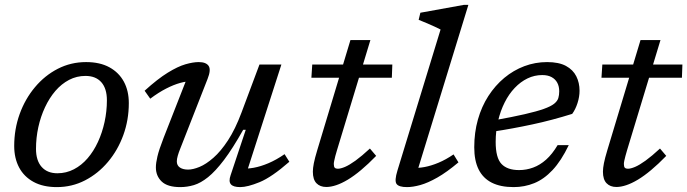

<svg xmlns="http://www.w3.org/2000/svg" viewBox="-20 -754 2806 784"><path d="M331.5 -500.5Q388 -500.5 426.8 -479.2Q465.5 -458 485.8 -420.5Q506 -383 506 -333Q506 -264 483.5 -202.2Q461 -140.5 420.8 -92.8Q380.5 -45 327.2 -17.5Q274 10 212 10Q156 10 117 -11.2Q78 -32.5 58 -70.2Q38 -108 38 -158Q38 -226.5 60.2 -288.2Q82.5 -350 122.8 -398Q163 -446 216.2 -473.2Q269.5 -500.5 331.5 -500.5ZM214.5 -46.5Q250.5 -46.5 281.8 -62.8Q313 -79 337.8 -107.8Q362.5 -136.5 380 -174.5Q397.5 -212.5 407 -256Q416.5 -299.5 416.5 -344.5Q416.5 -392.5 393.8 -418.2Q371 -444 329 -444Q293 -444 262 -427.8Q231 -411.5 206.2 -382.8Q181.5 -354 163.8 -316Q146 -278 136.5 -234.8Q127 -191.5 127 -146Q127 -98.5 150 -72.5Q173 -46.5 214.5 -46.5Z M921.5 -38 983.5 -224H973Q930 -147.5 894.8 -101Q859.5 -54.5 829.5 -30.5Q799.5 -6.5 771.8 1.8Q744 10 716 10Q664 10 640.2 -12.8Q616.5 -35.5 616.5 -70.5Q616.5 -88.5 622.8 -115.2Q629 -142 648 -191L749.5 -450L764 -421.5Q743 -423 716 -415.5Q689 -408 658.2 -392.2Q627.5 -376.5 593.5 -351L570.5 -383.5Q624 -432 665 -457.2Q706 -482.5 737.2 -491.5Q768.5 -500.5 791.5 -500.5Q821.5 -500.5 832 -484.8Q842.5 -469 827.5 -431.5L716 -147Q709.5 -131 705.8 -117.8Q702 -104.5 702 -95Q702 -78.5 714.5 -70Q727 -61.5 748 -61.5Q768 -61.5 794.8 -72.5Q821.5 -83.5 851.5 -109.8Q881.5 -136 911 -181Q940.5 -226 966 -294L1039.5 -490.5H1129L983.5 -38.5L967 -66.5Q988.5 -64 1016.2 -69Q1044 -74 1076 -87.5Q1108 -101 1142 -124.5L1161.5 -93.5Q1089.5 -30.5 1040 -10.2Q990.5 10 961 10Q932 10 922.5 -1.8Q913 -13.5 921.5 -38Z M1251.5 -436.5 1255 -490.5H1582L1580 -436.5ZM1356 -140.5Q1352 -127.5 1349.2 -116.8Q1346.5 -106 1344.8 -97.8Q1343 -89.5 1343 -84.5Q1343 -73 1347 -69Q1351 -65 1359.5 -65Q1371 -65 1388.8 -72.5Q1406.5 -80 1431.8 -98.2Q1457 -116.5 1490.5 -147.5L1516 -117.5Q1483.5 -84 1454.5 -59.8Q1425.5 -35.5 1400 -20.2Q1374.5 -5 1352.8 2.2Q1331 9.5 1312.5 9.5Q1287 9.5 1272.2 -5.8Q1257.5 -21 1257.5 -53Q1257.5 -67 1261.5 -87.5Q1265.5 -108 1275.5 -141L1411 -590.5H1492.5Z M1779 -633.5Q1770 -638.5 1754.2 -645.5Q1738.5 -652.5 1721.2 -660Q1704 -667.5 1689.5 -673L1696.5 -702L1873.5 -734H1892.5L1680 -42L1665.5 -69Q1687 -67 1713.8 -72Q1740.5 -77 1770.5 -89.5Q1800.5 -102 1832 -123.5L1852 -91Q1804.5 -51 1765.8 -29Q1727 -7 1696.5 1.5Q1666 10 1642 10Q1608.5 10 1599.2 -3Q1590 -16 1603 -58Z M2194 -447.5Q2162.5 -447.5 2134 -433.8Q2105.5 -420 2081.8 -395Q2058 -370 2040.8 -335.8Q2023.5 -301.5 2013.8 -260.5Q2004 -219.5 2004 -174.5Q2004 -109.5 2027.8 -84.5Q2051.5 -59.5 2099.5 -59.5Q2129.5 -59.5 2157.2 -69.8Q2185 -80 2210 -102.2Q2235 -124.5 2257 -161.5H2302.5Q2271.5 -97 2236.2 -59.5Q2201 -22 2161.2 -6Q2121.5 10 2077.5 10Q2024 10 1988.2 -8Q1952.5 -26 1934.5 -62Q1916.5 -98 1916.5 -152.5Q1916.5 -213 1931.5 -266Q1946.5 -319 1974.2 -362Q2002 -405 2039.2 -436Q2076.5 -467 2121 -483.8Q2165.5 -500.5 2214 -500.5Q2262 -500.5 2291 -484.8Q2320 -469 2333.2 -442.5Q2346.5 -416 2346.5 -383.5Q2346.5 -359 2338.2 -333.2Q2330 -307.5 2316.5 -289Q2276.5 -276.5 2235.2 -265.5Q2194 -254.5 2153 -245.8Q2112 -237 2072.5 -229.8Q2033 -222.5 1996 -217L1999 -263Q2074 -276.5 2122.8 -287.8Q2171.5 -299 2200.2 -309.2Q2229 -319.5 2242.5 -330.2Q2256 -341 2259.8 -353.5Q2263.5 -366 2263.5 -381Q2263.5 -401.5 2255.5 -416.2Q2247.5 -431 2232.2 -439.2Q2217 -447.5 2194 -447.5Z M2436 -436.5 2439.5 -490.5H2766.5L2764.5 -436.5ZM2540.5 -140.5Q2536.5 -127.5 2533.8 -116.8Q2531 -106 2529.2 -97.8Q2527.5 -89.5 2527.5 -84.5Q2527.5 -73 2531.5 -69Q2535.5 -65 2544 -65Q2555.5 -65 2573.2 -72.5Q2591 -80 2616.2 -98.2Q2641.5 -116.5 2675 -147.5L2700.5 -117.5Q2668 -84 2639 -59.8Q2610 -35.5 2584.5 -20.2Q2559 -5 2537.2 2.2Q2515.5 9.5 2497 9.5Q2471.5 9.5 2456.8 -5.8Q2442 -21 2442 -53Q2442 -67 2446 -87.5Q2450 -108 2460 -141L2595.5 -590.5H2677Z"/></svg>

Font: Newsreader 9pt
Style: Italic
Weight: 400
Italic angle: -17°
Designer: Hugues Gentile
Foundry: Production Type
Version: Version 1.003